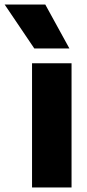

<svg xmlns="http://www.w3.org/2000/svg" viewBox="-92 -828 385 848"><path d="M49.5 0V-548.5H224V0ZM59.5 -614 -71.5 -808H108L214.5 -614Z"/></svg>

Font: Encode Sans Semi Condensed ExtraBold
Style: Regular
Weight: 800
Width: 4
Designer: Multiple Designers
Foundry: Impallari Type
Version: Version 3.000; ttfautohint (v1.8.3) -l 8 -r 50 -G 200 -x 14 